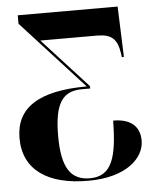

<svg xmlns="http://www.w3.org/2000/svg" viewBox="-52 -758 658 814"><g transform="rotate(-5 277.0 -351.5)"><path d="M291 11C455 11 531 -66 531 -139C531 -201 491 -234 418 -234C416 -81 394 1 299 1C217 1 180 -54 180 -189C180 -324 213 -378 297 -378H333V-388L140 -599H381C445 -599 467 -575 476 -515L478 -499H487L479 -714H54V-678L319 -388C115 -388 16 -324 16 -194C16 -60 117 11 291 11Z"/></g></svg>

Font: Noto Serif Display Condensed Black
Style: Regular
Weight: 900
Width: 3
Designer: Monotype Design Team
Foundry: Monotype Imaging Inc.
Version: Version 2.009